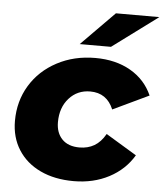

<svg xmlns="http://www.w3.org/2000/svg" viewBox="-54 -807 738 863"><g transform="rotate(5 315.0 -375.0)"><path d="M24 -238Q24 -327 67 -398Q110 -469 187 -510Q264 -551 360 -551Q452 -551 519 -512.5Q586 -474 617 -404L455 -327Q425 -399 350 -399Q292 -399 254.5 -357Q217 -315 217 -249Q217 -201 244.5 -172.5Q272 -144 323 -144Q361 -144 390 -161Q419 -178 440 -215L579 -131Q540 -65 469.5 -28Q399 9 310 9Q224 9 159.5 -21.5Q95 -52 59.5 -108Q24 -164 24 -238ZM434 -759H630L425 -607H284Z"/></g></svg>

Font: Montserrat Alternates ExtraBold
Style: Italic
Weight: 800
Italic angle: -11.3°
Designer: Julieta Ulanovsky
Foundry: Julieta Ulanovsky
Version: Version 7.200